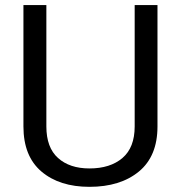

<svg xmlns="http://www.w3.org/2000/svg" viewBox="-20 -731 716 762"><path d="M335 10.5Q216 10.5 144.5 -50.2Q73 -111 73 -229V-711H164V-229Q164 -145.5 210.2 -104Q256.5 -62.5 335 -62.5Q417.5 -62.5 466 -104Q514.5 -145.5 514.5 -229V-711H605V-229Q605 -111 531.2 -50.2Q457.5 10.5 335 10.5Z"/></svg>

Font: Roberto Sans
Style: Regular
Weight: 400
Designer: Google (font) & Cristiano Sobral (main changes)
Version: Version 1.500; ttfautohint (v1.8.4.7-5d5b-dirty)